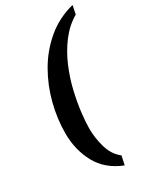

<svg xmlns="http://www.w3.org/2000/svg" viewBox="-224 -839 873 1047"><g transform="rotate(-30 212.5 -316.0)"><path d="M234 134Q132 94 86.5 9.5Q41 -75 41 -178Q41 -270 65 -363Q89 -456 136.5 -538Q184 -620 256 -680.5Q328 -741 425 -766L414 -712Q355 -677 312.5 -621Q270 -565 241.5 -498Q213 -431 197 -363Q181 -295 174 -236Q167 -177 167 -136Q167 -76 184.5 -16Q202 44 246 78Z"/></g></svg>

Font: Noto Serif Tamil SemiCondensed SemiBold
Style: Italic
Weight: 600
Width: 4
Italic angle: -12°
Designer: Indian Type Foundry, Tom Grace, and the Monotype Design Team
Foundry: Monotype Imaging Inc.
Version: Version 2.003; ttfautohint (v1.8.4.7-5d5b)